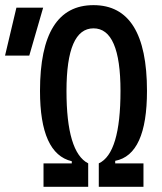

<svg xmlns="http://www.w3.org/2000/svg" viewBox="-20 -723 626 743"><path d="M257.8 -62V-99.1Q134.8 -127.9 134.8 -371.1Q134.8 -703.1 341.8 -703.1Q548.8 -703.1 548.8 -371.1Q548.8 -124 425.8 -100.6V-65.9L362.3 -90.8Q446.3 -129.4 446.3 -371.1Q446.3 -613.3 341.8 -613.3Q237.3 -613.3 237.3 -371.1Q237.3 -133.8 321.3 -90.8ZM148.4 0V-90.8H321.3V0ZM362.3 0V-90.8H535.2V0ZM-0.5 -507.8 43.5 -693.4H147L93.3 -507.8Z"/></svg>

Font: Cascadia Code
Style: Regular
Weight: 400
Monospace: yes
Designer: Aaron Bell
Foundry: Saja Typeworks
Version: Version 2106.017